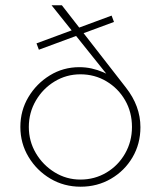

<svg xmlns="http://www.w3.org/2000/svg" viewBox="-20 -696 608 726"><path d="M285 10Q222 10 170.5 -20.5Q119 -51 88 -102.5Q57 -154 57 -216Q57 -278 87.5 -329Q118 -380 168.5 -411Q219 -442 280 -442Q304 -442 326.5 -437Q349 -432 370 -423Q391 -414 409 -401L399 -396L175 -676H214L456 -365Q511 -295 511 -215Q511 -152 481 -101Q451 -50 399.5 -20Q348 10 285 10ZM284 -17Q338 -17 382.5 -43.5Q427 -70 453 -115.5Q479 -161 479 -216Q479 -272 453 -317Q427 -362 382.5 -388.5Q338 -415 284 -415Q231 -415 186.5 -388Q142 -361 115.5 -315.5Q89 -270 89 -216Q89 -162 115.5 -117Q142 -72 186.5 -44.5Q231 -17 284 -17ZM127 -508 118 -532 402 -637 411 -613Z"/></svg>

Font: Outfit Thin
Style: Regular
Weight: 100
Designer: Rodrigo Fuenzalida
Foundry: fragTYPE
Version: Version 1.100;gftools[0.9.27]